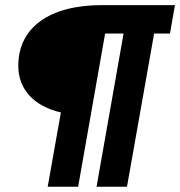

<svg xmlns="http://www.w3.org/2000/svg" viewBox="-20 -713 688 733"><path d="M348.6 0H464.8L568.4 -585H628.9L647.9 -693.4H368.2C168.5 -693.4 49.8 -607.4 49.8 -461.9C49.8 -372.1 109.4 -307.6 212.4 -283.7L162.1 0H278.3L381.3 -585H451.7Z"/></svg>

Font: Cascadia Mono PL SemiBold
Style: Italic
Weight: 600
Italic angle: -10°
Monospace: yes
Designer: Aaron Bell
Foundry: Saja Typeworks
Version: Version 2404.023